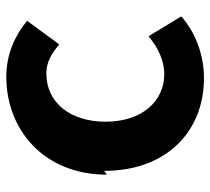

<svg xmlns="http://www.w3.org/2000/svg" viewBox="-49 -562 667 609"><g transform="rotate(-90 284.5 -257.5)"><path d="M47 -261C47 -61 174 56 341 56C407 56 480 34 537 -16L474 -120C440 -91 398 -70 354 -70C266 -70 203 -143 203 -256C203 -370 265 -444 356 -444C390 -444 418 -429 448 -403L523 -505C478 -542 420 -571 345 -571C180 -571 35 -454 35 -252Z"/></g></svg>

Font: GenEiGothic-pro-Regular
Style: Bold
Weight: 700
Designer: Ryoko NISHIZUKA (kana & ideographs); Paul D. Hunt (Latin, Greek & Cyrillic); Wenlong ZHANG (bopomofo); Sandoll Communica
Foundry: Adobe Systems Incorporated; o_tamon
Version: Version 1.000.140830